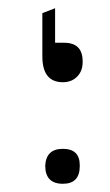

<svg xmlns="http://www.w3.org/2000/svg" viewBox="-20 -442 268 467"><path d="M136 -338Q181 -338 181 -293V-292V-291Q181 -269 167.5 -255.5Q154 -242 133 -242Q83 -242 83 -305V-410L114 -422V-338ZM174 -40Q174 -39 174 -38Q174 5 133 5Q90 5 90 -39Q92 -80 133 -80Q174 -80 174 -40Z"/></svg>

Font: Space Grotesk
Style: Regular
Weight: 400
Designer: Florian Karsten
Foundry: Florian Karsten
Version: Version 2.000